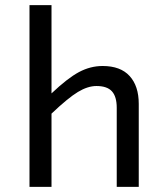

<svg xmlns="http://www.w3.org/2000/svg" viewBox="-20 -730 654 750"><path d="M181.2 -710V-365.2Q244.1 -424.8 288.6 -448.5Q333 -472.2 380.9 -472.2Q450.7 -472.2 486.3 -433.1Q522 -394 522 -324.2V0H436V-309.1Q436 -352.5 417.2 -373.3Q398.4 -394 356.9 -394Q322.8 -394 284.4 -370.8Q246.1 -347.7 181.2 -286.1V0H95.2V-710Z"/></svg>

Font: IntelOne Mono
Style: Regular
Weight: 400
Designer: Fred Shallcrass
Foundry: Frere-Jones Type LLC
Version: Version 1.200;hotconv 1.1.0;makeotfexe 2.6.0;FJTRelease1.2